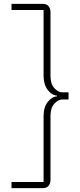

<svg xmlns="http://www.w3.org/2000/svg" viewBox="-20 -813 415 1000"><path d="M202 -793Q223 -793 233 -781Q243 -769 243 -750V-417Q243 -376 263 -354Q283 -332 306 -332H337V-295H306Q283 -295 263 -273Q243 -251 243 -209V124Q243 143 233 155Q223 167 202 167H40V135H207V-209Q207 -255 229 -282.5Q251 -310 277 -311V-315Q249 -317 228 -345.5Q207 -374 207 -418V-761H40V-793Z"/></svg>

Font: Mona Sans ExtraLight
Style: Regular
Weight: 200
Designer: Deni Anggara
Foundry: GitHub
Version: Version 2.000